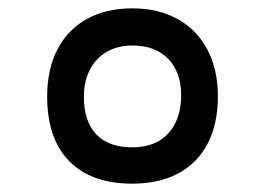

<svg xmlns="http://www.w3.org/2000/svg" viewBox="-20 -506 640 460"><path d="M93 -275Q93 -340.5 117.8 -388Q142.5 -435.5 188.5 -460.8Q234.5 -486 297 -486Q359.5 -486 405.8 -460.2Q452 -434.5 477 -387Q502 -339.5 502 -275Q502 -209 477.5 -162Q453 -115 407 -90.5Q361 -66 297 -66Q199 -66 146 -119.8Q93 -173.5 93 -275ZM414 -278Q414 -333 383 -365Q352 -397 297 -397Q262.5 -397 236.2 -382Q210 -367 195.5 -339.2Q181 -311.5 181 -274Q181 -215 210.8 -184Q240.5 -153 297 -153Q352 -153 383 -186.2Q414 -219.5 414 -278Z"/></svg>

Font: JuliaMono
Style: Bold Italic
Weight: 700
Italic angle: -9°
Monospace: yes
Designer: cormullion
Foundry: corm
Version: Version 0.057; ttfautohint (v1.8.4)